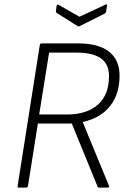

<svg xmlns="http://www.w3.org/2000/svg" viewBox="-20 -852 593 872"><path d="M65 0Q59 0 60 -7L161 -649Q163 -655 169 -655H333Q427 -655 475 -617.5Q523 -580 523 -508Q523 -425 480 -370.5Q437 -316 356 -298V-297L475 -8Q477 -5 475 -2.5Q473 0 469 0H431Q424 0 423 -5L306 -291H152L107 -7Q105 0 99 0ZM158 -332H284Q374 -332 424.5 -376.5Q475 -421 475 -506Q475 -562 437.5 -587.5Q400 -613 330 -613H203ZM459 -831Q462 -833 464.5 -832Q467 -831 466 -827L462 -799Q460 -792 455 -790L341 -733Q337 -731 333 -733L238 -793Q233 -796 234 -802L237 -825Q238 -833 246 -830L341 -776Z"/></svg>

Font: Sofia Sans Semi Condensed Light
Style: Italic
Weight: 300
Italic angle: -9°
Version: Version 4.100